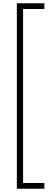

<svg xmlns="http://www.w3.org/2000/svg" viewBox="-20 -793 332 1173"><path d="M251 360H83V-773H251V-738H121V325H251Z"/></svg>

Font: Noto Sans Telugu Condensed ExtraLight
Style: Regular
Weight: 200
Width: 3
Designer: Jelle Bosma - Monotype Design Team
Foundry: Monotype Imaging Inc.
Version: Version 2.005; ttfautohint (v1.8.4.7-5d5b)